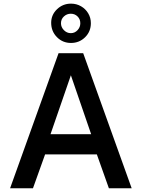

<svg xmlns="http://www.w3.org/2000/svg" viewBox="-20 -1008 759 1028"><path d="M34 0 293.5 -723H425.5L685 0H563L498.5 -181.5H221.5L156.5 0ZM250.5 -289.5H468L359.5 -605ZM360 -778Q315.5 -778 284.8 -809.2Q254 -840.5 254 -886Q254 -928.5 285.2 -958.5Q316.5 -988.5 360 -988.5Q389.5 -988.5 413.8 -974.5Q438 -960.5 452.2 -936.8Q466.5 -913 466.5 -884Q466.5 -839 435.5 -808.5Q404.5 -778 360 -778ZM359 -830.5Q380.5 -830.5 395.2 -846.5Q410 -862.5 410 -883.5Q410 -905.5 395.2 -920Q380.5 -934.5 359 -934.5Q338 -934.5 322.2 -920Q306.5 -905.5 306.5 -883.5Q306.5 -862.5 322.2 -846.5Q338 -830.5 359 -830.5Z"/></svg>

Font: Public Sans Thin SemiBold
Style: Regular
Weight: 600
Version: Version 2.001